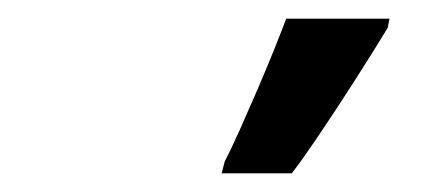

<svg xmlns="http://www.w3.org/2000/svg" viewBox="-20 -792 474 206"><path d="M217.8 -606 221.2 -619.1Q227.5 -630.9 236.8 -651.6Q246.1 -672.4 256.1 -695.6Q266.1 -718.8 274.4 -739.5Q282.7 -760.3 287.1 -772H397.9L396 -762.2Q387.7 -748.5 374.5 -727.5Q361.3 -706.5 346.2 -683.3Q331.1 -660.2 317.1 -639.6Q303.2 -619.1 293 -606Z"/></svg>

Font: Open Sans Condensed
Style: Italic
Weight: 400
Width: 3
Italic angle: -12°
Designer: Monotype Design Team
Foundry: Monotype Imaging Inc.
Version: Version 3.000